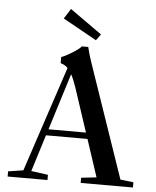

<svg xmlns="http://www.w3.org/2000/svg" viewBox="-58 -906 773 954"><g transform="rotate(5 328.5 -428.5)"><path d="M394 -712.9 225.6 -806.6 257.3 -856.9 416.5 -743.7ZM16.1 0V-25.9L91.3 -37.6L265.6 -563Q252 -578.1 229.5 -584V-614.7Q248 -620.6 282.7 -642.1Q317.4 -663.6 327.1 -676.3H358.9Q368.7 -635.3 382.3 -596.7L575.7 -33.7L641.1 -25.9V0H380.4V-25.9L456.5 -34.2L395 -220.7H188L130.9 -37.6L214.8 -25.9V0ZM312 -471.7Q298.3 -511.7 286.1 -533.7L197.8 -251.5H384.8Z"/></g></svg>

Font: Elstob 14pt Medium
Style: Regular
Weight: 500
Designer: Peter S. Baker
Version: Version 1.015